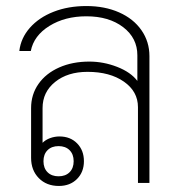

<svg xmlns="http://www.w3.org/2000/svg" viewBox="-20 -606 599 636"><path d="M475 -420V0H437V-251Q437 -303 390.5 -335.5Q344 -368 270 -368Q204 -368 162.5 -334.5Q121 -301 121 -248V-133Q131 -143 146 -148.5Q161 -154 177 -154Q213 -154 235.5 -131Q258 -108 258 -72Q258 -36 235 -13Q212 10 175 10Q134 10 108.5 -16Q83 -42 83 -83V-248Q83 -293 107.5 -328Q132 -363 176 -382.5Q220 -402 276 -402Q323 -402 368 -384.5Q413 -367 435 -338V-423Q435 -480 388 -516Q341 -552 266 -552Q195 -552 143.5 -520Q92 -488 82 -437H44Q49 -480 79 -514Q109 -548 157.5 -567Q206 -586 266 -586Q327 -586 374.5 -565Q422 -544 448.5 -506Q475 -468 475 -420ZM124 -72Q124 -49 137.5 -35.5Q151 -22 174 -22Q197 -22 210.5 -35.5Q224 -49 224 -72Q224 -95 210.5 -108.5Q197 -122 174 -122Q151 -122 137.5 -108.5Q124 -95 124 -72Z"/></svg>

Font: Sarabun Thin
Style: Regular
Weight: 250
Designer: Suppakit Chalermlarp | Katatrad Co.,Ltd.
Foundry: Cadson Demak Co.,Ltd.
Version: Version 1.000; ttfautohint (v1.6)